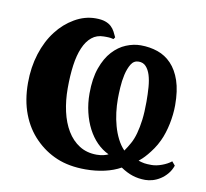

<svg xmlns="http://www.w3.org/2000/svg" viewBox="-61 -534 655 611"><g transform="rotate(10 267.0 -228.5)"><path d="M530.3 -49.8Q524.9 -34.2 515.1 -22.7Q505.4 -11.2 493.7 -3.7Q481.9 3.9 469.2 7.6Q456.5 11.2 445.3 11.2Q423.3 11.2 404.3 5.1Q385.3 -1 365.2 -14.6Q342.8 -2 313.7 4.6Q284.7 11.2 252 11.2Q198.7 11.2 159.2 -5.4Q119.6 -22 89.4 -52.7Q58.1 -84 41.3 -128.2Q24.4 -172.4 24.4 -228.5Q24.4 -278.8 38.3 -322.8Q52.2 -366.7 77.1 -398.9Q100.6 -429.7 133.3 -448.7Q166 -467.8 201.2 -467.8Q220.2 -467.8 232.2 -463.6Q244.1 -459.5 251.7 -452.4Q259.3 -445.3 263.9 -436.5Q268.6 -427.7 272.5 -418.9L268.1 -412.6Q262.7 -414.1 259 -414.6Q255.4 -415 252 -415.3Q248.5 -415.5 245.1 -415.5Q241.7 -415.5 236.8 -415.5Q213.9 -415.5 197.8 -402.3Q181.6 -389.2 171.4 -365.2Q161.1 -341.3 156.5 -307.9Q151.9 -274.4 151.9 -233.4Q151.9 -193.8 159.7 -158.9Q167.5 -124 183.3 -97.7Q199.2 -71.3 223.1 -56.2Q247.1 -41 279.3 -41Q292 -41 302.2 -43.7Q312.5 -46.4 316.4 -48.8Q295.4 -58.6 278.3 -75.9Q261.2 -93.3 249 -116.7Q236.8 -140.1 230 -168.7Q223.1 -197.3 223.1 -229Q223.1 -277.8 235.4 -312Q247.6 -346.2 267.1 -367.4Q286.6 -388.7 310.3 -398.4Q334 -408.2 357.4 -408.2Q386.7 -408.2 412.4 -399.4Q438 -390.6 457 -370.6Q476.1 -350.6 487.1 -318.4Q498 -286.1 498 -239.3Q498 -224.6 496.3 -209.2Q494.6 -193.8 491.5 -178.5Q488.3 -163.1 483.6 -148.4Q479 -133.8 473.1 -121.6Q465.8 -106 457 -93.3Q448.2 -80.6 439.9 -70.8Q431.6 -61 424.8 -54.7Q418 -48.3 414.1 -45.4Q424.8 -42 433.3 -40.5Q441.9 -39.1 456.5 -39.1Q472.2 -39.1 490 -45.7Q507.8 -52.2 520 -62ZM314.9 -228Q314.9 -206.5 317.6 -184.3Q320.3 -162.1 326.2 -141.1Q332 -120.1 341.3 -101.6Q350.6 -83 363.8 -69.3Q373 -82.5 381.1 -97.2Q389.2 -111.8 394.5 -131.3Q399.9 -150.9 403.1 -175.8Q406.2 -200.7 406.2 -234.4Q406.2 -259.3 404.5 -281.5Q402.8 -303.7 397.7 -320.1Q392.6 -336.4 383.5 -346.2Q374.5 -356 359.9 -356Q344.2 -356 335.4 -341.6Q326.7 -327.1 322 -306.6Q317.4 -286.1 316.2 -264.4Q314.9 -242.7 314.9 -228Z"/></g></svg>

Font: PT Astra Serif
Style: Bold
Weight: 700
Designer: A.Korolkova, I. Chaeva
Foundry: ParaType Ltd
Version: Version 1.002